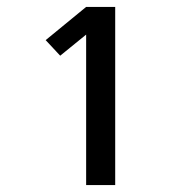

<svg xmlns="http://www.w3.org/2000/svg" viewBox="-20 -858 540 555"><path d="M229 -323V-758L154 -697L112 -742L229 -838H313V-323Z"/></svg>

Font: Iosevka Custom Semibold
Style: Regular
Weight: 600
Designer: Belleve Invis
Foundry: Belleve Invis
Version: Version 27.0.2; ttfautohint (v1.8.4)